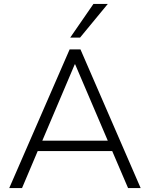

<svg xmlns="http://www.w3.org/2000/svg" viewBox="-20 -956 762 976"><path d="M27 0 334 -705H389L695 0H631L544 -203L577 -188H144L178 -203L92 0ZM360 -629 190 -229 167 -241H554L533 -229L362 -629ZM337 -765 455 -936H528L387 -765Z"/></svg>

Font: Nunito Sans 12pt ExtraLight 12pt Light
Style: Regular
Weight: 300
Version: Version 3.101;gftools[0.9.27]